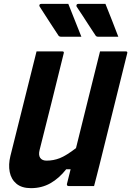

<svg xmlns="http://www.w3.org/2000/svg" viewBox="-20 -967 682 998"><path d="M335 -947Q353 -901 369 -861.5Q385 -822 403 -776H299Q288 -776 284 -782Q259 -820 244 -843Q229 -866 216.5 -885.5Q204 -905 186 -933Q183 -938 185.5 -942.5Q188 -947 196 -947ZM528 -947Q546 -901 562 -861.5Q578 -822 595 -776H491Q481 -776 477 -782Q452 -820 437 -843Q422 -866 409.5 -885.5Q397 -905 378 -933Q376 -938 378.5 -942.5Q381 -947 388 -947ZM141 11Q93 11 65.5 -12Q38 -35 30.5 -73Q23 -111 34 -156L145 -600Q151 -625 157.5 -650Q164 -675 170 -700H303Q315 -700 311 -689Q280 -564 249 -438.5Q218 -313 186 -188Q179 -161 189 -146.5Q199 -132 222 -132Q258 -132 291 -145Q324 -158 375 -197Q406 -323 437.5 -449Q469 -575 500 -700H633Q645 -700 641 -689Q605 -544 569 -399Q533 -254 497 -109Q490 -80 482.5 -52Q475 -24 469 0H336Q331 0 329 -3.5Q327 -7 328 -11Q337 -47 347 -87H324Q287 -40 242 -14.5Q197 11 141 11Z"/></svg>

Font: Recursive Mn Lnr St
Style: Bold Italic
Weight: 700
Italic angle: -15°
Monospace: yes
Version: Version 1.079;hotconv 1.0.112;makeotfexe 2.5.65598; ttfautoh